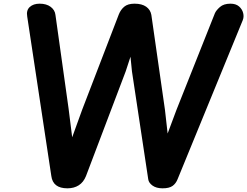

<svg xmlns="http://www.w3.org/2000/svg" viewBox="-20 -1024 1344 1044"><path d="M346.5 0Q267.5 0 259 -67.5L128 -934Q122 -968 141.8 -986Q161.5 -1004 195.5 -1004Q232.5 -1004 255.5 -986.8Q278.5 -969.5 281.5 -943L353 -433L372.5 -277.5L427 -428L626 -945.5Q636 -971 655.5 -987.5Q675 -1004 711.5 -1004Q751.5 -1004 774.8 -987.5Q798 -971 803 -943L877 -426.5L891.5 -298L939.5 -426.5L1148.5 -952Q1155.5 -968 1176 -986Q1196.5 -1004 1233 -1004Q1262.5 -1004 1279.8 -989Q1297 -974 1302.2 -953Q1307.5 -932 1299.5 -913L946 -50.5Q936.5 -26 918.2 -13Q900 0 864 0Q830 0 809.2 -15Q788.5 -30 786 -49.5L697.5 -636L689.5 -715.5L663.5 -636L447.5 -66.5Q434 -33 408.2 -16.5Q382.5 0 346.5 0Z"/></svg>

Font: Edu NSW ACT Hand
Style: Regular
Weight: 400
Designer: Tina and Corey Anderson, Eben Sorkin, Mirko Velimirovic
Foundry: Sorkin Type Co.
Version: Version 2.000